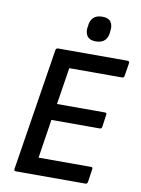

<svg xmlns="http://www.w3.org/2000/svg" viewBox="-93 -917 719 980"><g transform="rotate(10 266.0 -427.0)"><path d="M60 0Q48 0 50 -11L150 -644Q152 -655 162 -655H522Q527 -655 530 -652.5Q533 -650 532 -644L521 -576Q519 -566 510 -566H236L206 -375H454Q466 -375 463 -364L454 -300Q452 -290 443 -290H192L161 -89H432Q443 -89 441 -79L431 -11Q429 0 420 0ZM345 -724Q315 -724 302 -740Q289 -756 291 -783L293 -795Q295 -822 310.5 -838Q326 -854 357 -854Q388 -854 400.5 -837.5Q413 -821 410 -795L409 -783Q407 -755 391 -739.5Q375 -724 345 -724Z"/></g></svg>

Font: Sofia Sans SemiBold
Style: Italic
Weight: 600
Italic angle: -9°
Designer: Botio Nikoltchev, Ani Petrova
Foundry: lettersoup
Version: Version 4.100-B